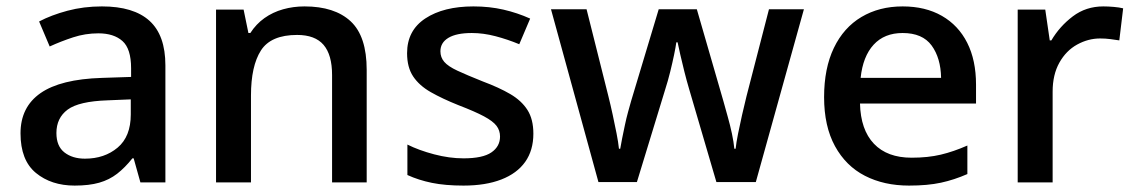

<svg xmlns="http://www.w3.org/2000/svg" viewBox="-20 -569 3538 599"><path d="M298 -549Q397 -549 446.5 -504Q496 -459 496 -365V0H418L397 -75H393Q370 -46 345.5 -27Q321 -8 289.5 1Q258 10 213 10Q140 10 92 -29.5Q44 -69 44 -153Q44 -235 106.5 -278.5Q169 -322 298 -326L389 -329V-356Q389 -417 362 -441Q335 -465 287 -465Q246 -465 208 -452.5Q170 -440 135 -424L102 -502Q140 -522 190.5 -535.5Q241 -549 298 -549ZM316 -256Q226 -253 191 -227Q156 -201 156 -154Q156 -113 181 -93.5Q206 -74 245 -74Q306 -74 347 -108.5Q388 -143 388 -212V-259Z M930 -549Q1024 -549 1074 -502.5Q1124 -456 1124 -351V0H1016V-335Q1016 -398 989.5 -429Q963 -460 907 -460Q825 -460 794 -411.5Q763 -363 763 -271V0H654V-539H740L755 -466H761Q779 -494 805 -512.5Q831 -531 863 -540Q895 -549 930 -549Z M1644 -152Q1644 -100 1618.5 -64Q1593 -28 1544 -9Q1495 10 1426 10Q1369 10 1327.5 1.5Q1286 -7 1251 -23V-118Q1287 -100 1334.5 -87.5Q1382 -75 1426 -75Q1486 -75 1513 -93.5Q1540 -112 1540 -143Q1540 -162 1529 -176.5Q1518 -191 1490 -206Q1462 -221 1410 -241Q1360 -261 1324 -281.5Q1288 -302 1269 -330.5Q1250 -359 1250 -403Q1250 -474 1307 -511.5Q1364 -549 1457 -549Q1507 -549 1550.5 -539Q1594 -529 1634 -511L1600 -431Q1564 -446 1526 -456Q1488 -466 1452 -466Q1404 -466 1379 -451Q1354 -436 1354 -409Q1354 -390 1366 -376Q1378 -362 1407 -348.5Q1436 -335 1486 -315Q1537 -296 1572 -275.5Q1607 -255 1625.5 -226Q1644 -197 1644 -152Z M2130 -291Q2122 -318 2115 -346Q2108 -374 2102.5 -398Q2097 -422 2094 -437H2090Q2088 -422 2083 -398Q2078 -374 2071 -345.5Q2064 -317 2055 -289L1967 -1H1847L1699 -540H1810L1878 -269Q1885 -241 1891.5 -211Q1898 -181 1903.5 -153Q1909 -125 1911 -105H1915Q1917 -118 1921 -137.5Q1925 -157 1929.5 -178.5Q1934 -200 1939.5 -220Q1945 -240 1949 -254L2035 -540H2154L2237 -253Q2243 -231 2250.5 -204.5Q2258 -178 2263.5 -152Q2269 -126 2271 -105H2275Q2277 -124 2282.5 -151.5Q2288 -179 2295 -210Q2302 -241 2309 -269L2379 -540H2488L2338 -1H2215Z M2796 -549Q2867 -549 2918.5 -519.5Q2970 -490 2997.5 -435.5Q3025 -381 3025 -305V-246H2663Q2665 -164 2706.5 -120.5Q2748 -77 2824 -77Q2875 -77 2915 -86.5Q2955 -96 2998 -115V-26Q2957 -8 2915.5 1Q2874 10 2816 10Q2738 10 2678.5 -20.5Q2619 -51 2585 -113Q2551 -175 2551 -266Q2551 -356 2581.5 -419.5Q2612 -483 2667.5 -516Q2723 -549 2796 -549ZM2796 -466Q2739 -466 2705.5 -429.5Q2672 -393 2665 -326H2916Q2915 -388 2886.5 -427Q2858 -466 2796 -466Z M3422 -549Q3437 -549 3454.5 -547.5Q3472 -546 3484 -543L3472 -443Q3459 -445 3444 -447Q3429 -449 3412 -449Q3375 -449 3340.5 -430Q3306 -411 3285 -373.5Q3264 -336 3264 -283V0H3155V-539H3241L3255 -443H3260Q3286 -487 3327 -518Q3368 -549 3422 -549Z"/></svg>

Font: Noto Sans Syriac Eastern Medium
Style: Regular
Weight: 500
Designer: Patrick Giasson and the Monotype Design Team
Foundry: Monotype Imaging Inc.
Version: Version 3.001